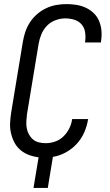

<svg xmlns="http://www.w3.org/2000/svg" viewBox="-20 -763 540 940"><path d="M144 157 169 7Q143 4 120 -5Q97 -14 79 -29.5Q61 -45 50 -66.5Q39 -88 33.5 -112.5Q28 -137 29.5 -162.5Q31 -188 35 -214L92 -559Q96 -584 104.5 -608.5Q113 -633 127.5 -655Q142 -677 162.5 -694.5Q183 -712 206.5 -723Q230 -734 255.5 -738.5Q281 -743 306 -743Q331 -743 355 -739Q379 -735 400.5 -725Q422 -715 439 -698.5Q456 -682 465 -660.5Q474 -639 476.5 -614.5Q479 -590 475 -564L474 -555H396L397 -561Q400 -584 396.5 -606Q393 -628 379 -644Q365 -660 343.5 -666.5Q322 -673 299 -673Q276 -673 251.5 -664Q227 -655 209.5 -636.5Q192 -618 182.5 -595Q173 -572 169 -548L112 -203Q110 -186 109 -168.5Q108 -151 111 -135Q114 -119 122 -104.5Q130 -90 142 -80Q154 -70 170.5 -66Q187 -62 204 -62Q227 -62 250 -70Q273 -78 290.5 -95Q308 -112 319 -134Q330 -156 333 -179L334 -180H412L411 -178Q406 -146 392.5 -115Q379 -84 355.5 -58.5Q332 -33 301.5 -16.5Q271 0 239 5L214 157Z"/></svg>

Font: Iosevka Oblique
Style: Regular
Weight: 400
Italic angle: -9°
Monospace: yes
Designer: Belleve Invis
Foundry: Belleve Invis
Version: Version 32.5.0; ttfautohint (v1.8.4)